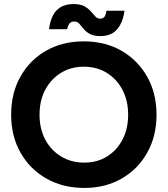

<svg xmlns="http://www.w3.org/2000/svg" viewBox="-20 -915 827 947"><path d="M396 12Q290 12 208.5 -34.5Q127 -81 81 -162.5Q35 -244 35 -349Q35 -456 81 -537.5Q127 -619 207.5 -665Q288 -711 393 -711Q499 -711 579.5 -664.5Q660 -618 706 -536.5Q752 -455 752 -349Q752 -244 706.5 -162.5Q661 -81 580.5 -34.5Q500 12 396 12ZM396 -113Q460 -113 508.5 -143.5Q557 -174 584.5 -227Q612 -280 612 -349Q612 -419 584 -472Q556 -525 507 -555.5Q458 -586 393 -586Q330 -586 280.5 -555.5Q231 -525 203 -472Q175 -419 175 -349Q175 -280 203 -227Q231 -174 281 -143.5Q331 -113 396 -113ZM475 -737Q442 -737 422.5 -748Q403 -759 392 -773Q381 -787 371 -798Q361 -809 346 -809Q334 -809 325.5 -802Q317 -795 311 -771H222Q227 -812 241.5 -839.5Q256 -867 281.5 -881Q307 -895 342 -895Q377 -895 396.5 -884Q416 -873 428 -859Q440 -845 450 -834Q460 -823 475 -823Q490 -823 496.5 -834Q503 -845 505 -862H594Q587 -806 558.5 -771.5Q530 -737 475 -737Z"/></svg>

Font: Figtree
Style: Bold
Weight: 700
Designer: Erik Kennedy
Foundry: Erik Kennedy
Version: Version 2.001;gftools[0.9.30]